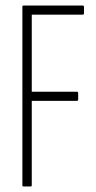

<svg xmlns="http://www.w3.org/2000/svg" viewBox="-20 -675 346 695"><path d="M65 0Q61 0 61 -5V-650Q61 -655 65 -655H279Q284 -655 284 -650V-627Q284 -622 279 -622H95V-343H259Q263 -343 263 -337V-316Q263 -310 259 -310H95V-5Q95 0 91 0Z"/></svg>

Font: Sofia Sans Extra Condensed ExtraLight
Style: Regular
Weight: 250
Designer: Botio Nikoltchev, Ani Petrova
Foundry: lettersoup
Version: Version 4.101